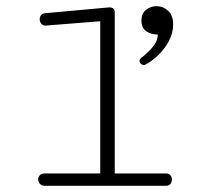

<svg xmlns="http://www.w3.org/2000/svg" viewBox="-20 -601 645 621"><path d="M126 0Q114.7 0 109.1 -6.3Q103.5 -12.7 103.5 -20.5Q103.5 -27.8 108.6 -33.9Q113.8 -40 124 -40H304.2V-532.2L131.8 -518.6Q130.9 -518.6 130.1 -518.3Q129.4 -518.1 128.4 -518.1Q118.7 -518.1 113.5 -524.4Q108.4 -530.8 108.4 -538.6Q108.4 -545.4 112.3 -551.3Q116.2 -557.1 124 -558.1L328.1 -576.7Q329.1 -576.7 330.3 -576.9Q331.5 -577.1 333.5 -577.1Q351.1 -577.1 351.1 -561.5V-40H517.1Q526.9 -40 531.5 -33.7Q536.1 -27.3 536.1 -20Q536.1 -12.2 531.2 -6.1Q526.4 0 516.6 0ZM444.8 -390.6Q439.9 -390.6 435.5 -394.8Q431.2 -398.9 431.2 -403.8Q431.2 -409.7 437 -414.1Q452.6 -425.3 471.4 -446Q490.2 -466.8 490.2 -489.3Q468.8 -489.3 453.1 -500Q437.5 -510.7 437.5 -534.7Q437.5 -558.1 452.9 -569.6Q468.3 -581.1 485.4 -581.1Q507.3 -581.1 523.7 -566.2Q540 -551.3 540 -522Q540 -493.7 525.9 -467.5Q511.7 -441.4 490.7 -421.6Q469.7 -401.9 449.7 -391.6Q448.2 -390.6 444.8 -390.6Z"/></svg>

Font: Cutive Mono
Style: Regular
Weight: 400
Designer: Vernon Adams
Foundry: Vernon Adams
Version: Version 1.110; ttfautohint (v1.8.4.7-5d5b)